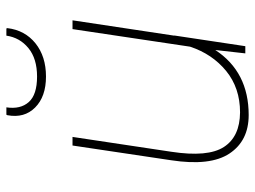

<svg xmlns="http://www.w3.org/2000/svg" viewBox="-117 -653 781 587"><g transform="rotate(-90 273.5 -359.5)"><path d="M223.6 -16.1Q297.9 -16.1 350.1 -58.6Q401.9 -101.1 424.3 -168.9L478 -528.3H504.9L458 -217.3H458.5L425.8 0H403.8L414.1 -91.8Q347.2 10.3 215.3 10.3Q136.7 10.3 97.7 -48.3Q58.6 -106.9 77.1 -227.1L122.1 -528.3H148.4L103 -226.1Q85.9 -114.3 117.7 -65.4Q149.4 -16.6 223.6 -16.1ZM214.8 -727.5 216.3 -730.5H238.8Q232.4 -687.5 254.9 -662.1Q277.3 -636.7 333 -636.7Q387.7 -636.7 419.9 -663.1Q452.1 -689.5 458 -730.5H480L481 -727.5Q474.6 -673.8 434.6 -641.6Q394.5 -609.4 333 -609.4Q271.5 -609.4 238.3 -642.6Q205.1 -675.8 214.8 -727.5Z"/></g></svg>

Font: Roboto-ThinItalic
Style: Italic
Weight: 250
Italic angle: -12°
Designer: Google
Version: Version 1.100141; 2013; ttfautohint (v0.94.14-c901) -l 8 -r 